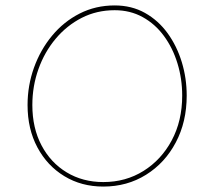

<svg xmlns="http://www.w3.org/2000/svg" viewBox="-20 -686 785 707"><path d="M360.4 1Q279.8 1 216.8 -37.4Q153.8 -75.7 117.7 -143.3Q81.5 -210.9 81.5 -299.3Q81.5 -371.1 105.2 -437Q128.9 -502.9 171.9 -554.7Q214.8 -606.4 273.4 -636.2Q332 -666 402.3 -666Q464.8 -666 513.9 -638.4Q563 -610.8 597.2 -563.7Q631.3 -516.6 649.4 -457.3Q667.5 -397.9 667.5 -334Q667.5 -237.3 627.4 -161.6Q587.4 -85.9 517.8 -42.5Q448.2 1 360.4 1ZM360.4 -15.6Q442.9 -15.6 508.5 -56.6Q574.2 -97.7 612.5 -169.4Q650.9 -241.2 650.9 -334Q650.9 -396 633.5 -452.6Q616.2 -509.3 583.7 -553.5Q551.3 -597.7 505.4 -623Q459.5 -648.4 402.3 -648.4Q336.4 -648.4 281.2 -620.4Q226.1 -592.3 185.1 -543.5Q144 -494.6 121.6 -431.6Q99.1 -368.7 99.1 -299.3Q99.1 -214.8 132.8 -150.9Q166.5 -86.9 225.6 -51.3Q284.7 -15.6 360.4 -15.6Z"/></svg>

Font: Mikhak Thin
Style: Regular
Weight: 100
Designer: Amin Abedi
Version: Version 3.3